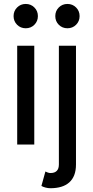

<svg xmlns="http://www.w3.org/2000/svg" viewBox="-20 -743 479 987"><path d="M68.4 0H156.2V-507.8H68.4ZM49.8 -660.2Q49.8 -633.8 67.9 -615.7Q85.9 -597.7 112.3 -597.7Q138.7 -597.7 156.7 -615.7Q174.8 -633.8 174.8 -660.2Q174.8 -686.5 156.7 -704.6Q138.7 -722.7 112.3 -722.7Q85.9 -722.7 67.9 -704.6Q49.8 -686.5 49.8 -660.2ZM213.4 138.7 192.9 212.9Q201.2 217.8 214.1 221.2Q227.1 224.6 238.8 224.6Q270 224.6 294.4 217.3Q318.8 210 335.9 194.8Q353 179.7 361.8 156.7Q370.6 133.8 370.6 102.5V0V-67.4V-507.8H282.7V-67.4V0V102.5Q282.7 113.3 280 121.6Q277.3 129.9 271.7 135.5Q266.1 141.1 258.1 143.8Q250 146.5 238.8 146.5Q232.9 146.5 225.3 143.8Q217.8 141.1 213.4 138.7ZM264.2 -660.2Q264.2 -633.8 282.2 -615.7Q300.3 -597.7 326.7 -597.7Q353 -597.7 371.1 -615.7Q389.2 -633.8 389.2 -660.2Q389.2 -686.5 371.1 -704.6Q353 -722.7 326.7 -722.7Q300.3 -722.7 282.2 -704.6Q264.2 -686.5 264.2 -660.2Z"/></svg>

Font: Giphurs SC
Style: Regular
Weight: 400
Version: Version 0.920